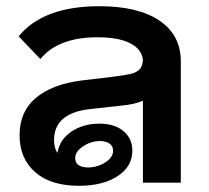

<svg xmlns="http://www.w3.org/2000/svg" viewBox="-20 -588 674 618"><path d="M562 -390V0H440V-264Q414 -252 370 -248L270 -237Q154 -224 154 -137Q154 -111 165 -96Q172 -139 210 -164.5Q248 -190 300 -190Q349 -190 377.5 -166Q406 -142 406 -103Q406 -52 358.5 -21Q311 10 234 10Q143 10 93 -34Q43 -78 43 -153Q43 -229 95.5 -273Q148 -317 243 -329L344 -341Q384 -346 402 -350.5Q420 -355 429.5 -365Q439 -375 440 -395Q437 -429 399.5 -448.5Q362 -468 294 -468Q167 -468 110 -398L40 -471Q119 -568 300 -568Q425 -568 493.5 -521.5Q562 -475 562 -390ZM222 -79Q222 -64 233 -56.5Q244 -49 263 -49Q293 -49 318.5 -65Q344 -81 344 -103Q344 -118 332.5 -126Q321 -134 302 -134Q273 -134 247.5 -117Q222 -100 222 -79Z"/></svg>

Font: KoHo
Style: Bold
Weight: 700
Designer: Cadson Demak & Katatrad Team
Foundry: Cadson Demak Co.,Ltd.
Version: Version 1.000; ttfautohint (v1.6)